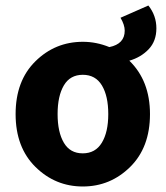

<svg xmlns="http://www.w3.org/2000/svg" viewBox="-20 -658 595 690"><path d="M444.8 -439.9Q519 -367.7 519 -248Q519 -128.4 447.8 -58.1Q376.5 12.2 277.6 12.2Q178.7 12.2 107.4 -58.1Q36.1 -128.4 36.1 -248Q36.1 -367.7 107.2 -437.7Q178.2 -507.8 277.8 -507.8Q326.2 -507.8 373 -488.8Q428.2 -500 428.2 -547.9Q428.2 -568.4 413.1 -594.2L513.2 -638.2Q542 -602.1 542 -556.2Q542 -510.3 514.4 -481.2Q486.8 -452.1 444.8 -439.9ZM209.5 -145Q231.9 -106.9 277.3 -106.9Q322.8 -106.9 345.9 -145Q369.1 -183.1 369.1 -248Q369.1 -313 346.2 -351.1Q323.2 -389.2 277.6 -389.2Q231.9 -389.2 209.5 -351.1Q187 -313 187 -248Q187 -183.1 209.5 -145Z"/></svg>

Font: SourceSansPro-Bold
Style: Bold
Weight: 700
Designer: Paul D. Hunt
Foundry: Adobe Systems Incorporated
Version: Version 1.050;PS Version 1.000;hotconv 1.0.70;makeotf.lib2.5